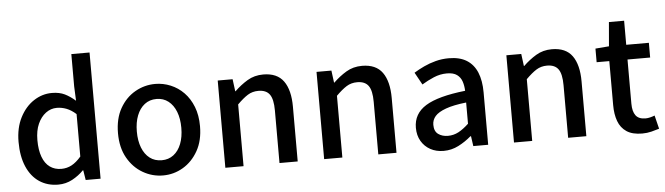

<svg xmlns="http://www.w3.org/2000/svg" viewBox="-49 -995 4186 1208"><g transform="rotate(-5 2044.0 -391.5)"><path d="M276 14Q208 14 157 -20Q106 -54 78 -119Q50 -184 50 -275Q50 -364 83.5 -429Q117 -494 170.5 -529Q224 -564 285 -564Q333 -564 366.5 -547.5Q400 -531 433 -502L429 -593V-797H544V0H450L440 -62H437Q406 -30 365 -8Q324 14 276 14ZM304 -83Q339 -83 369 -99Q399 -115 429 -150V-418Q399 -445 369 -456.5Q339 -468 308 -468Q270 -468 238.5 -444.5Q207 -421 188 -378.5Q169 -336 169 -276Q169 -214 185 -170.5Q201 -127 231.5 -105Q262 -83 304 -83Z M938 14Q870 14 810.5 -20.5Q751 -55 714.5 -119.5Q678 -184 678 -275Q678 -367 714.5 -431.5Q751 -496 810.5 -530Q870 -564 938 -564Q988 -564 1035 -544.5Q1082 -525 1118 -488Q1154 -451 1175 -397.5Q1196 -344 1196 -275Q1196 -184 1159.5 -119.5Q1123 -55 1064.5 -20.5Q1006 14 938 14ZM938 -82Q981 -82 1012.5 -106Q1044 -130 1061 -173.5Q1078 -217 1078 -275Q1078 -333 1061 -376.5Q1044 -420 1012.5 -444.5Q981 -469 938 -469Q894 -469 862.5 -444.5Q831 -420 814 -376.5Q797 -333 797 -275Q797 -217 814 -173.5Q831 -130 862.5 -106Q894 -82 938 -82Z M1332 0V-551H1426L1436 -474H1438Q1476 -511 1520 -537.5Q1564 -564 1620 -564Q1708 -564 1748.5 -507.5Q1789 -451 1789 -346V0H1674V-332Q1674 -403 1652 -433.5Q1630 -464 1581 -464Q1543 -464 1513.5 -445.5Q1484 -427 1447 -390V0Z M1956 0V-551H2050L2060 -474H2062Q2100 -511 2144 -537.5Q2188 -564 2244 -564Q2332 -564 2372.5 -507.5Q2413 -451 2413 -346V0H2298V-332Q2298 -403 2276 -433.5Q2254 -464 2205 -464Q2167 -464 2137.5 -445.5Q2108 -427 2071 -390V0Z M2710 14Q2663 14 2626.5 -6Q2590 -26 2569 -62Q2548 -98 2548 -146Q2548 -235 2626.5 -283.5Q2705 -332 2877 -351Q2876 -383 2867 -410Q2858 -437 2835.5 -453.5Q2813 -470 2772 -470Q2729 -470 2689 -453Q2649 -436 2613 -414L2570 -492Q2599 -510 2634 -526.5Q2669 -543 2709 -553.5Q2749 -564 2792 -564Q2861 -564 2905 -536.5Q2949 -509 2970.5 -457Q2992 -405 2992 -331V0H2898L2889 -63H2885Q2848 -31 2804 -8.5Q2760 14 2710 14ZM2745 -78Q2781 -78 2812 -94.5Q2843 -111 2877 -143V-277Q2796 -268 2748 -250.5Q2700 -233 2679.5 -209.5Q2659 -186 2659 -155Q2659 -114 2684 -96Q2709 -78 2745 -78Z M3155 0V-551H3249L3259 -474H3261Q3299 -511 3343 -537.5Q3387 -564 3443 -564Q3531 -564 3571.5 -507.5Q3612 -451 3612 -346V0H3497V-332Q3497 -403 3475 -433.5Q3453 -464 3404 -464Q3366 -464 3336.5 -445.5Q3307 -427 3270 -390V0Z M3964 14Q3902 14 3865.5 -10.5Q3829 -35 3813 -78.5Q3797 -122 3797 -180V-458H3717V-544L3803 -551L3816 -703H3912V-551H4055V-458H3912V-179Q3912 -130 3931 -104.5Q3950 -79 3993 -79Q4007 -79 4023 -83Q4039 -87 4051 -92L4072 -7Q4050 0 4022.5 7Q3995 14 3964 14Z"/></g></svg>

Font: Noto Sans JP Thin Medium
Style: Regular
Weight: 500
Version: Version 2.004-H2;hotconv 1.0.118;makeotfexe 2.5.65603